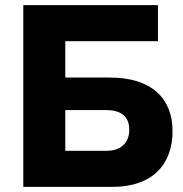

<svg xmlns="http://www.w3.org/2000/svg" viewBox="-20 -730 714 750"><path d="M71 0H419C574 0 654 -86 654 -218C654 -346 571 -427 410 -427H235V-569H597V-710H71ZM235 -141V-300H394C466 -300 485 -263 485 -223C485 -181 461 -141 396 -141Z"/></svg>

Font: FIGSv2-sans-serif ExtraBold
Style: Regular
Weight: 800
Designer: Matt McInerney, Pablo Impallari, Rodrigo Fuenzalida,Mirko Velimirovic
Foundry: Matt McInerney, Pablo Impallari, Rodrigo Fuenzalida
Version: Version 4.021;hotconv 1.0.109;makeotfexe 2.5.65596